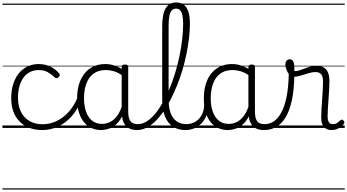

<svg xmlns="http://www.w3.org/2000/svg" viewBox="-20 -1039 2819 1559"><path d="M325 17Q208 17 139.5 -52Q71 -121 71 -243Q71 -303 86.5 -353.5Q102 -404 131 -441Q160 -478 201.5 -498.5Q243 -519 296 -519Q342 -519 386.5 -499Q431 -479 461 -442Q466 -435 465.5 -428.5Q465 -422 456 -413Q447 -404 439.5 -404Q432 -404 425 -410Q396 -437 367 -453.5Q338 -470 293 -470Q256 -470 225 -455Q194 -440 172 -410.5Q150 -381 138 -339.5Q126 -298 126 -245Q126 -179 150.5 -130.5Q175 -82 220 -56Q265 -30 326 -30Q337 -30 342.5 -23Q348 -16 348 -6.5Q348 3 342.5 10Q337 17 325 17ZM0 490H522V500H0ZM0 -20H522V0H0ZM0 -505H522V-500H0ZM0 -1010H522V-1000H0Z M324 17Q315 17 310.5 10Q306 3 306 -6.5Q306 -16 311 -23Q316 -30 325 -30Q384 -30 437.5 -55Q491 -80 534.5 -127Q578 -174 607 -240Q611 -249 620 -248Q629 -247 635.5 -240.5Q642 -234 638 -224Q608 -145 559 -91.5Q510 -38 449.5 -10.5Q389 17 324 17ZM522 490V500ZM522 -20V0ZM522 -505V-500ZM522 -1010V-1000Z M799 17Q744 17 700 -12Q656 -41 631 -98Q606 -155 606 -238Q606 -288 615.5 -331Q625 -374 644 -408.5Q663 -443 690.5 -467.5Q718 -492 754.5 -505.5Q791 -519 836 -519Q874 -519 910.5 -506.5Q947 -494 983 -470V-419Q943 -449 908 -459.5Q873 -470 837 -470Q805 -470 777.5 -460.5Q750 -451 728.5 -432Q707 -413 692.5 -385.5Q678 -358 670 -322Q662 -286 662 -242Q662 -180 678.5 -133Q695 -86 727.5 -59.5Q760 -33 809 -33Q843 -33 875 -49Q907 -65 933.5 -101.5Q960 -138 977 -202L995 -159Q974 -85 940.5 -47Q907 -9 869.5 4Q832 17 799 17ZM1095 17Q1061 17 1037 7Q1013 -3 998 -22Q983 -41 975.5 -69Q968 -97 968 -132V-495Q968 -506 975 -510.5Q982 -515 996 -515Q1009 -515 1015 -510.5Q1021 -506 1021 -496V-133Q1021 -81 1038 -56Q1055 -31 1101 -31Q1108 -31 1112 -23.5Q1116 -16 1115.5 -7Q1115 2 1110.5 9.5Q1106 17 1095 17ZM522 490H1157V500H522ZM522 -20H1157V0H522ZM522 -505H1157V-500H522ZM522 -1010H1157V-1000H522Z M1093 17Q1081 17 1076 9.5Q1071 2 1072.5 -7Q1074 -16 1080.5 -23.5Q1087 -31 1099 -31Q1135 -31 1170 -52.5Q1205 -74 1237.5 -112.5Q1270 -151 1299.5 -203Q1329 -255 1355 -316Q1381 -377 1401.5 -444Q1422 -511 1436.5 -580Q1451 -649 1459 -716.5Q1467 -784 1467 -845Q1467 -857 1475.5 -863.5Q1484 -870 1494.5 -870Q1505 -870 1513.5 -863.5Q1522 -857 1522 -845Q1522 -789 1514.5 -727Q1507 -665 1494 -601Q1481 -537 1462 -472.5Q1443 -408 1418.5 -347.5Q1394 -287 1366 -232Q1338 -177 1306 -131.5Q1274 -86 1239.5 -53Q1205 -20 1168 -1.5Q1131 17 1093 17ZM1157 490V500ZM1157 -20V0ZM1157 -505V-500ZM1157 -1010V-1000Z M1487 17Q1426 17 1383.5 -11.5Q1341 -40 1319 -95Q1297 -150 1297 -229V-825Q1297 -924 1325 -971.5Q1353 -1019 1411 -1019Q1448 -1019 1473 -1000Q1498 -981 1510 -942.5Q1522 -904 1522 -845Q1522 -833 1513.5 -826.5Q1505 -820 1494.5 -820Q1484 -820 1475.5 -826.5Q1467 -833 1467 -845Q1467 -888 1461 -915Q1455 -942 1442.5 -955.5Q1430 -969 1410 -969Q1390 -969 1376 -955.5Q1362 -942 1355.5 -910.5Q1349 -879 1349 -825V-229Q1349 -165 1365.5 -121Q1382 -77 1414.5 -54Q1447 -31 1493 -31Q1504 -31 1509.5 -23.5Q1515 -16 1514.5 -7Q1514 2 1507 9.5Q1500 17 1487 17ZM1157 490H1551V500H1157ZM1157 -20H1551V0H1157ZM1157 -505H1551V-500H1157ZM1157 -1010H1551V-1000H1157Z M1486 17Q1475 17 1469.5 9.5Q1464 2 1464.5 -7Q1465 -16 1472 -23.5Q1479 -31 1492 -31Q1525 -31 1551.5 -43Q1578 -55 1597 -76Q1616 -97 1626.5 -125Q1637 -153 1638 -186Q1639 -198 1648 -201.5Q1657 -205 1665.5 -201.5Q1674 -198 1673 -186Q1672 -142 1657.5 -104.5Q1643 -67 1618.5 -40Q1594 -13 1560 2Q1526 17 1486 17ZM1551 490V500ZM1551 -20V0ZM1551 -505V-500ZM1551 -1010V-1000Z M1828 17Q1773 17 1729 -12Q1685 -41 1660 -98Q1635 -155 1635 -238Q1635 -288 1644.5 -331Q1654 -374 1673 -408.5Q1692 -443 1719.5 -467.5Q1747 -492 1783.5 -505.5Q1820 -519 1865 -519Q1903 -519 1939.5 -506.5Q1976 -494 2012 -470V-419Q1972 -449 1937 -459.5Q1902 -470 1866 -470Q1834 -470 1806.5 -460.5Q1779 -451 1757.5 -432Q1736 -413 1721.5 -385.5Q1707 -358 1699 -322Q1691 -286 1691 -242Q1691 -180 1707.5 -133Q1724 -86 1756.5 -59.5Q1789 -33 1838 -33Q1872 -33 1904 -49Q1936 -65 1962.5 -101.5Q1989 -138 2006 -202L2024 -159Q2003 -85 1969.5 -47Q1936 -9 1898.5 4Q1861 17 1828 17ZM2124 17Q2090 17 2066 7Q2042 -3 2027 -22Q2012 -41 2004.5 -69Q1997 -97 1997 -132V-495Q1997 -506 2004 -510.5Q2011 -515 2025 -515Q2038 -515 2044 -510.5Q2050 -506 2050 -496V-133Q2050 -81 2067 -56Q2084 -31 2130 -31Q2137 -31 2141 -23.5Q2145 -16 2144.5 -7Q2144 2 2139.5 9.5Q2135 17 2124 17ZM1551 490H2186V500H1551ZM1551 -20H2186V0H1551ZM1551 -505H2186V-500H1551ZM1551 -1010H2186V-1000H1551Z M2124 17Q2111 17 2105.5 9.5Q2100 2 2101.5 -7Q2103 -16 2110.5 -23.5Q2118 -31 2130 -31Q2169 -31 2203 -53.5Q2237 -76 2264 -125Q2291 -174 2307 -253.5Q2323 -333 2325 -447Q2325 -453 2332 -456Q2339 -459 2347.5 -458Q2356 -457 2363 -452.5Q2370 -448 2370 -438Q2369 -312 2350 -225Q2331 -138 2298 -84.5Q2265 -31 2220.5 -7Q2176 17 2124 17ZM2186 490H2211V500H2186ZM2186 -20H2211V0H2186ZM2186 -505H2211V-500H2186ZM2186 -1010H2211V-1000H2186Z M2673 17Q2652 17 2636.5 10.5Q2621 4 2610 -8.5Q2599 -21 2593.5 -39.5Q2588 -58 2588 -84Q2588 -116 2590.5 -153.5Q2593 -191 2595.5 -230Q2598 -269 2600.5 -306Q2603 -343 2603 -374Q2603 -419 2587.5 -436.5Q2572 -454 2541 -454Q2516 -454 2483.5 -444Q2451 -434 2419 -424.5Q2387 -415 2361 -415Q2345 -415 2330.5 -431.5Q2316 -448 2306.5 -471.5Q2297 -495 2297 -514Q2297 -527 2301 -536.5Q2305 -546 2313 -552Q2321 -558 2332 -558Q2353 -558 2361.5 -539Q2370 -520 2370 -493Q2370 -486 2370 -478Q2370 -470 2370 -462Q2393 -460 2421 -471Q2449 -482 2482.5 -493Q2516 -504 2550 -504Q2586 -504 2609 -491Q2632 -478 2643.5 -449.5Q2655 -421 2655 -376Q2655 -345 2652.5 -308.5Q2650 -272 2647.5 -233.5Q2645 -195 2642.5 -160Q2640 -125 2640 -96Q2640 -64 2650 -47.5Q2660 -31 2682 -31Q2693 -31 2703 -34Q2713 -37 2723 -44.5Q2733 -52 2743 -62Q2750 -68 2756.5 -67.5Q2763 -67 2769 -60Q2775 -54 2776 -47.5Q2777 -41 2773 -34Q2762 -19 2745.5 -7Q2729 5 2710.5 11Q2692 17 2673 17ZM2211 490H2779V500H2211ZM2211 -20H2779V0H2211ZM2211 -505H2779V-500H2211ZM2211 -1010H2779V-1000H2211Z"/></svg>

Font: Playwrite ES Guides
Style: Regular
Weight: 400
Designer: Veronika Burian, José Scaglione
Foundry: TypeTogether
Version: Version 1.003